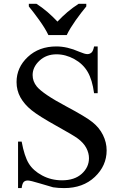

<svg xmlns="http://www.w3.org/2000/svg" viewBox="-20 -951 625 987"><path d="M482.1 -712.3V-471.8H463.6Q454.4 -541 430.5 -581.8Q406.7 -622.6 362.1 -647.2Q317.4 -671.8 270.3 -671.8Q217.9 -671.8 182.8 -639Q147.7 -606.2 147.7 -565.1Q147.7 -532.8 169.2 -506.2Q201 -467.7 321.5 -403.6Q419 -351.8 454.6 -323.6Q490.3 -295.4 509.2 -257.2Q528.2 -219 528.2 -177.9Q528.2 -99 467.4 -41.5Q406.7 15.9 309.7 15.9Q279.5 15.9 252.8 11.8Q236.9 7.7 186.4 -7.7Q135.9 -23.1 123.1 -23.1Q109.2 -23.1 101.8 -15.4Q94.4 -7.7 91.3 15.9H72.8V-223.1H91.3Q105.1 -148.2 127.7 -111Q150.3 -73.8 196.7 -49Q243.1 -24.1 299 -24.1Q363.1 -24.1 400.3 -57.7Q437.4 -91.3 437.4 -137.9Q437.4 -164.1 423.6 -190.5Q409.7 -216.9 379 -239.5Q358.5 -254.9 269 -304.6Q179.5 -354.4 142.3 -384.4Q105.1 -414.4 85.1 -450.3Q65.1 -486.2 65.1 -529.2Q65.1 -604.1 122.8 -658.2Q180.5 -712.3 269.7 -712.3Q325.6 -712.3 387.2 -685.1Q416.4 -672.8 428.7 -672.8Q441 -672.8 450 -680.5Q459 -688.2 463.6 -712.3ZM128.2 -931.3H167.7Q181.5 -922.6 195.9 -911.8Q210.3 -901 224.4 -889Q238.5 -876.9 251.3 -864.4Q264.1 -851.8 275.4 -840Q286.7 -851.8 299.5 -864.4Q312.3 -876.9 326.7 -889Q341 -901 355.6 -911.8Q370.3 -922.6 384.1 -931.3H423.6V-917.9Q411.8 -903.6 397.4 -885.1Q383.1 -866.7 369.2 -846.9Q355.4 -827.2 343.3 -807.7Q331.3 -788.2 323.1 -770.8H228.7Q220.5 -788.2 208.5 -807.7Q196.4 -827.2 182.3 -846.9Q168.2 -866.7 154.1 -885.1Q140 -903.6 128.2 -917.9Z"/></svg>

Font: MM Jasmine
Style: Regular
Weight: 400
Designer: Khon Soe Zaw Thu
Version: Version 1.00 July 11, 2016, initial release